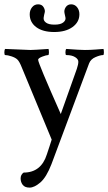

<svg xmlns="http://www.w3.org/2000/svg" viewBox="-23 -645 500 887"><path d="M417 -416 455.1 -418.9Q457 -413.1 457 -401.9Q457 -390.6 453.1 -390.6Q440.4 -390.6 418.5 -381.3Q396.5 -372.1 388.7 -352.5L214.8 113.3Q191.4 173.8 163.6 197.8Q135.7 221.7 113.8 221.7Q91.8 221.7 82 209Q72.3 196.3 72.3 179.2Q72.3 162.1 85.9 152.3Q167 152.3 193.4 68.4L205.1 33.2Q211.9 12.7 215.8 0L76.2 -336.9Q66.4 -361.3 57.1 -370.1Q47.9 -378.9 29.8 -384.8Q11.7 -390.6 1 -390.6Q-2.9 -390.6 -2.9 -402.8Q-2.9 -415 1 -418.9Q101.6 -414.1 117.2 -414.1Q132.8 -414.1 201.2 -418.9Q203.1 -413.1 203.1 -401.9Q203.1 -390.6 199.2 -390.6Q191.4 -390.6 173.3 -383.8Q155.3 -377 153.3 -370.1V-368.2Q153.3 -353.5 257.8 -118.2L332 -327.1Q338.9 -347.7 338.9 -359.9Q338.9 -372.1 323.7 -381.3Q308.6 -390.6 283.2 -390.6Q279.3 -390.6 279.3 -402.8Q279.3 -415 283.2 -418.9Q346.7 -414.1 369.1 -414.1Q391.6 -414.1 417 -416ZM228.5 -531.2H229.5Q256.8 -531.2 269.5 -541.5Q282.2 -551.8 279.3 -564.5Q279.3 -567.4 275.4 -582.5Q271.5 -597.7 280.3 -611.3Q289.1 -625 305.7 -625Q322.3 -625 333 -611.8Q343.8 -598.6 343.8 -579.1Q343.8 -543 312 -520Q280.3 -497.1 227.5 -497.1Q174.8 -497.1 144.5 -519.5Q114.3 -542 114.3 -579.1Q114.3 -597.7 125 -611.3Q135.7 -625 153.3 -625Q170.9 -625 178.7 -611.3Q186.5 -597.7 183.6 -587.4Q180.7 -577.1 178.7 -563.5Q176.8 -549.8 189.5 -540.5Q202.1 -531.2 228.5 -531.2Z"/></svg>

Font: CrimsonText-Roman
Style: Roman
Weight: 400
Version: Version 0.13